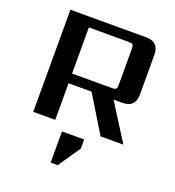

<svg xmlns="http://www.w3.org/2000/svg" viewBox="-152 -741 1002 1099"><g transform="rotate(20 349.0 -191.5)"><path d="M281 239V49H416V104L324 239ZM222 -563V-282H464Q484 -282 489.5 -288Q495 -294 495 -313V-532Q495 -552 489.5 -557.5Q484 -563 464 -563ZM222 -223V0H88V-622H549Q628 -622 628 -543V-302Q628 -223 549 -223H496L637 0H498L362 -223Z"/></g></svg>

Font: Sarpanch SemiBold
Style: Regular
Weight: 600
Designer: Manushi Parikh (Devanagari and Latin), Jyotish Sonowal (Devanagari)
Foundry: Indian Type Foundry
Version: Version 2.004;PS 1.0;hotconv 1.0.78;makeotf.lib2.5.61930; tt